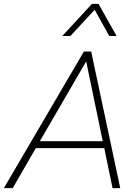

<svg xmlns="http://www.w3.org/2000/svg" viewBox="-36 -978 720 998"><path d="M-16 0 400 -710H438L589 0H549L506 -208H150L30 0ZM171 -244H498L412 -659ZM570 -791H532L456 -927L330 -791H288L442 -958H476Z"/></svg>

Font: Livvic ExtraLight
Style: Italic
Weight: 275
Italic angle: -10°
Designer: Jacques Le Bailly, Baron von Fonthausen
Version: Version 1.001; ttfautohint (v1.8.2)